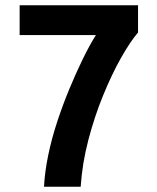

<svg xmlns="http://www.w3.org/2000/svg" viewBox="-20 -713 600 733"><path d="M148 0Q151 -57 164 -120Q177 -183 198 -247Q219 -311 244 -371.5Q269 -432 295 -485.5Q321 -539 346 -579H55V-693H507V-589Q477 -554 442 -492Q407 -430 374 -349.5Q341 -269 317.5 -179.5Q294 -90 288 0Z"/></svg>

Font: Ubuntu Sans Mono
Style: Bold
Weight: 700
Monospace: yes
Designer: Dalton Maag Ltd
Foundry: Dalton Maag Ltd
Version: Version 1.006